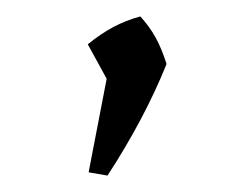

<svg xmlns="http://www.w3.org/2000/svg" viewBox="-20 -114 292 234"><path d="M88 96 110 -18 87 -60Q103 -73 118 -81Q133 -89 151 -94Q162 -82 169.5 -68.5Q177 -55 183 -36Q156 31 111 100Z"/></svg>

Font: Piazzolla Light
Style: Regular
Weight: 300
Designer: Juan Pablo del Peral
Foundry: Huerta Tipografica
Version: Version 1.330